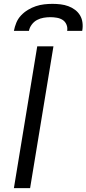

<svg xmlns="http://www.w3.org/2000/svg" viewBox="-20 -975 448 995"><path d="M52 0 173 -735H257L136 0ZM52 -815Q56 -836 64.5 -857Q73 -878 89 -895Q105 -912 125 -924Q145 -936 166 -943Q187 -950 209 -952.5Q231 -955 252 -955Q273 -955 294 -952.5Q315 -950 334 -943Q353 -936 369 -924Q385 -912 395 -895Q405 -878 407.5 -857Q410 -836 406 -815H328Q331 -832 324.5 -847.5Q318 -863 305 -871.5Q292 -880 275 -883Q258 -886 241 -886Q224 -886 206 -883Q188 -880 172 -871.5Q156 -863 144.5 -847.5Q133 -832 130 -815Z"/></svg>

Font: Iosevka Aile
Style: Italic
Weight: 400
Italic angle: -9°
Designer: Belleve Invis
Foundry: Belleve Invis
Version: Version 28.0.1; ttfautohint (v1.8.4)